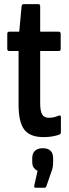

<svg xmlns="http://www.w3.org/2000/svg" viewBox="-20 -641 325 906"><path d="M186 6Q121.7 6 94.7 -29.3Q67.6 -64.6 67.6 -148.5V-400.2H23.8Q14.3 -400.2 14.3 -410.6V-480.9Q14.3 -491.5 23.8 -491.5H70.8L81.9 -611.5Q82.9 -621.5 91.5 -621.5H161.3Q169.6 -621.5 169.6 -611.1V-491.5H256.9Q266.4 -491.5 266.4 -480.9V-410.6Q266.4 -400.2 256.9 -400.2H169.6V-154.4Q169.6 -116.9 178.8 -101Q188.1 -85.2 211.3 -85.2Q223.5 -85.2 234.3 -87.8Q245.2 -90.4 257.1 -95.2Q267.4 -99.4 267.4 -87.9V-18.1Q267.4 -7.9 259.3 -5.6Q245.1 -0.4 226.2 2.8Q207.3 6 186 6ZM148 244.9Q139.7 244.9 141.5 235.5L157.3 164.9Q147.3 160.4 139.7 151Q132.1 141.6 132.1 121.7V105.6Q132.1 81.9 145.5 70.2Q159 58.4 181.6 58.4Q205.7 58.4 218.2 70.2Q230.7 81.9 230.7 105.6V122.5Q230.7 135.9 228.9 147.2Q227.1 158.5 221.7 171.6L198.8 237.9Q196 244.9 190.4 244.9Z"/></svg>

Font: Sofia Sans Extra Condensed
Style: Regular
Weight: 400
Designer: Botio Nikoltchev, Ani Petrova
Foundry: lettersoup
Version: Version 4.101